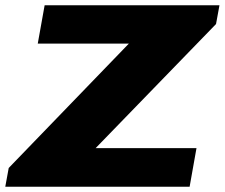

<svg xmlns="http://www.w3.org/2000/svg" viewBox="-35 -707 851 727"><path d="M-15 0 -2 -71 453 -542H108L134 -687H796L783 -616L327 -146H709L683 0Z"/></svg>

Font: Archivo SemiExpanded ExtraBold
Style: Italic
Weight: 800
Width: 6
Italic angle: -10°
Designer: Hector Gatti
Foundry: Omnibus-Type
Version: Version 2.001